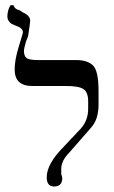

<svg xmlns="http://www.w3.org/2000/svg" viewBox="-20 -711 431 724"><path d="M324.2 -230.5 242.2 -136.7Q210.9 -105.5 210.9 -74.2Q210.9 -66.4 210.9 -54.7Q214.8 -43 214.8 -39.1Q214.8 -7.8 183.6 -7.8Q156.2 -7.8 156.2 -43Q156.2 -93.8 222.7 -160.2L285.2 -226.6Q312.5 -257.8 312.5 -300.8V-328.1Q312.5 -363.3 294.9 -375Q277.3 -386.7 230.5 -386.7H101.6Q35.2 -386.7 35.2 -449.2Q35.2 -484.4 50.8 -535.2L62.5 -574.2Q66.4 -585.9 66.4 -589.8Q66.4 -601.6 50.8 -609.4L23.4 -621.1Q7.8 -632.8 7.8 -648.4Q7.8 -671.9 19.5 -691.4H31.2Q35.2 -675.8 54.7 -671.9L66.4 -664.1Q93.8 -652.3 93.8 -632.8Q93.8 -625 85.9 -574.2L78.1 -554.7Q70.3 -527.3 70.3 -519.5Q70.3 -500 80.1 -492.2Q89.8 -484.4 125 -484.4H269.5Q308.6 -484.4 330.1 -464.8Q351.6 -445.3 351.6 -367.2V-316.4Q351.6 -261.7 324.2 -230.5Z"/></svg>

Font: 和音 by 宁静之雨，公众号njzyshare
Style: Regular
Weight: 400
Designer: Steve Matteson
Foundry: Ascender Corporation
Version: Version 6.00;June 8, 2018;FontCreator 11.0.0.2388 32-bit